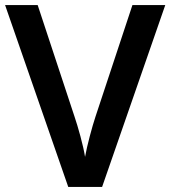

<svg xmlns="http://www.w3.org/2000/svg" viewBox="-20 -734 669 754"><path d="M629 -714H500L355 -276C342 -237 322 -163 314 -118C307 -163 286 -237 273 -275L128 -714H0L248 0H381Z"/></svg>

Font: Noto Sans New Tai Lue Semibold
Style: Regular
Weight: 600
Designer: Monotype Design Team
Foundry: Monotype Imaging Inc.
Version: Version 2.004